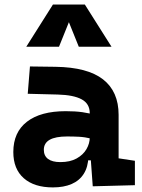

<svg xmlns="http://www.w3.org/2000/svg" viewBox="-20 -815 626 845"><path d="M388.2 4.9 377 -148.4 375 -215.8V-316.9Q375 -358.4 339.6 -377.7Q304.2 -397 234.4 -398.9L102.1 -402.3L111.8 -522.5L224.6 -521Q365.2 -519 433.6 -465.6Q502 -412.1 502 -309.6V-118.2L573.7 -107.4V0ZM212.9 9.8Q130.4 9.8 84.5 -30.8Q38.6 -71.3 38.6 -146Q38.6 -232.9 98.6 -279.3Q158.7 -325.7 269 -325.7Q311.5 -325.7 342.5 -321.3Q373.5 -316.9 405.3 -307.6L383.8 -204.6Q352.5 -211.9 327.6 -213.1Q302.7 -214.4 275.4 -214.4Q172.9 -214.4 172.9 -155.8Q172.9 -129.4 191.4 -115.5Q210 -101.6 245.6 -101.6Q288.6 -101.6 317.4 -117.7Q346.2 -133.8 360.6 -158.7Q375 -183.6 375 -210V-242.2L393.6 -109.4H352.1L369.1 -125Q367.7 -80.1 348.6 -50Q329.6 -20 295.2 -5.1Q260.7 9.8 212.9 9.8ZM95.7 -609.4 212.9 -794.9H353.5L470.7 -609.4H326.7L278.3 -729.5H288.1L239.7 -609.4Z"/></svg>

Font: Cascadia Mono
Style: Regular
Weight: 400
Monospace: yes
Designer: Aaron Bell
Foundry: Saja Typeworks
Version: Version 2102.003